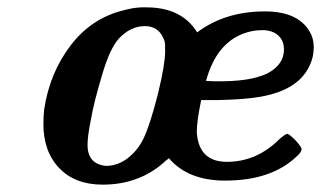

<svg xmlns="http://www.w3.org/2000/svg" viewBox="-20 -483 873 522"><path d="M592 8Q491 8 439 -53L436 -50Q432 -48 424 -40Q356 19 259 19Q184 19 141 -26Q98 -71 98 -146Q98 -165 100 -185Q115 -285 172 -359.5Q229 -434 316 -455Q341 -462 364 -463H378Q474 -463 516 -395Q592 -452 700 -452Q798 -452 827 -387Q833 -372 833 -354Q833 -327 821 -303Q786 -229 659 -216Q623 -212 573 -211H527Q515 -154 515 -124Q520 -43 597 -43Q678 -43 740 -105Q756 -119 761 -119Q766 -119 783 -102Q800 -83 800 -78Q800 -70 789 -60Q720 8 592 8ZM218 -89Q218 -37 268 -32Q308 -32 341 -65Q359 -83 370 -106Q388 -143 410 -230Q429 -309 429 -344Q429 -364 428 -369Q415 -412 374 -412Q335 -412 303 -378Q279 -351 259 -284Q235 -205 227 -157Q218 -113 218 -89ZM752 -349Q752 -373 736 -387Q720 -401 694 -401Q673 -401 655 -396Q575 -374 544 -276L540 -263L563 -262H576Q648 -262 688 -276Q715 -284 733.5 -303Q752 -322 752 -349Z"/></svg>

Font: KaTeX_Main
Style: Bold Italic
Weight: 700
Version: Version 1.1; ttfautohint (v1.3)